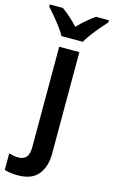

<svg xmlns="http://www.w3.org/2000/svg" viewBox="-196 -820 656 1114"><g transform="rotate(15 132.5 -263.0)"><path d="M33 240Q12 240 -10.5 237Q-33 234 -47 229V130Q-32 134 -18.5 136.5Q-5 139 11 139Q39 139 56 121.5Q73 104 73 59V-543H194V67Q194 145 155.5 192.5Q117 240 33 240ZM70 -606Q58 -628 38 -655Q18 -682 -4 -708Q-26 -734 -43 -753V-766H35Q58 -750 83.5 -727.5Q109 -705 133 -679Q159 -706 184 -727Q209 -748 234 -766H312V-753Q295 -735 273 -709Q251 -683 230.5 -655.5Q210 -628 198 -606Z"/></g></svg>

Font: Noto Sans SemiCondensed SemiBold
Style: Regular
Weight: 600
Width: 4
Designer: Monotype Design Team
Foundry: Monotype Imaging Inc.
Version: Version 2.013; ttfautohint (v1.8.4.7-5d5b)